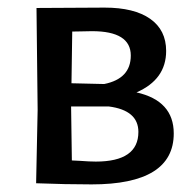

<svg xmlns="http://www.w3.org/2000/svg" viewBox="-20 -482 513 505"><path d="M75 0 79 -193 76 -461 255 -462Q333 -462 375 -432.5Q417 -403 417 -348Q417 -273 339 -239Q437 -217 437 -131Q437 3 221 3Q152 3 75 0ZM222 -400Q214 -400 197 -399.5Q180 -399 170 -399L168 -263L254 -261Q324 -275 324 -336Q324 -400 222 -400ZM266 -202H167L169 -60Q176 -60 189.5 -59Q203 -58 213.5 -57.5Q224 -57 232 -57Q344 -57 344 -135Q344 -192 266 -202Z"/></svg>

Font: Alegreya Sans Medium
Style: Regular
Weight: 500
Designer: Juan Pablo del Peral
Foundry: Huerta Tipografica
Version: Version 2.007